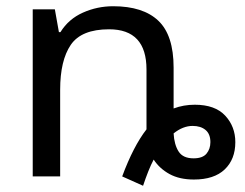

<svg xmlns="http://www.w3.org/2000/svg" viewBox="-20 -566 785 616"><path d="M439 30 372 0Q408 -97 450 -151V-343Q450 -472 330 -472Q241 -472 207 -422Q173 -372 173 -278V0H85V-536H156L169 -463H174Q200 -505 246 -525.5Q292 -546 343 -546Q439 -546 488 -499.5Q537 -453 537 -349V-218Q569 -230 605 -230Q670 -230 702.5 -195Q735 -160 735 -110Q735 -55 701 -22.5Q667 10 602 10Q556 10 524 -7.5Q492 -25 473 -54Q464 -37 455.5 -15.5Q447 6 439 30ZM601 -58Q630 -58 642.5 -73Q655 -88 655 -110Q655 -136 639.5 -149Q624 -162 598 -162Q567 -162 537 -138Q539 -102 553 -80Q567 -58 601 -58Z"/></svg>

Font: Noto IKEA Arabic
Style: Regular
Weight: 400
Designer: Monotype Design Team
Foundry: Monotype Imaging Inc.
Version: Version 1.200